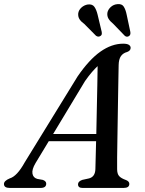

<svg xmlns="http://www.w3.org/2000/svg" viewBox="-48 -925 712 945"><path d="M127 -122.5Q108 -90.5 111.8 -70.2Q115.5 -50 135.5 -44.5L163 -39.5Q179.5 -33.5 179.5 -21Q179.5 0 151.5 0H0Q-28.5 0 -28.5 -19.5Q-28.5 -35 0 -47Q36 -57.5 74 -126.5L334 -549Q391 -632 446.5 -671Q502 -710 558 -710Q578 -710 586.5 -704.2Q595 -698.5 595 -689.5Q595 -675.5 577.5 -669Q558 -664 547.2 -648.8Q536.5 -633.5 536 -604.5Q535.5 -583 534.8 -542.5Q534 -502 533.2 -450.5Q532.5 -399 531.5 -344.2Q530.5 -289.5 529.8 -239Q529 -188.5 528.5 -149.8Q528 -111 528.5 -92.5Q528.5 -70 538 -58.8Q547.5 -47.5 573 -38.5Q588.5 -32 588.5 -20Q588.5 0 560.5 0H358Q336 0 336 -18Q336 -32 356.5 -39.5L390.5 -47Q420.5 -55 421.5 -93Q423 -136 425 -230H192ZM370.5 -526 213.5 -265.5H426Q427 -324.5 428.5 -387.2Q430 -450 431 -506Q432 -562 432.5 -599.5Q420.5 -588.5 405 -570.8Q389.5 -553 370.5 -526ZM575.5 -852.5 593.5 -768Q596 -753.5 587 -747.5Q576 -740.5 566 -749L509 -808Q494 -820 486.2 -832.8Q478.5 -845.5 480.5 -862Q483.5 -878 497.2 -890.5Q511 -903 529.5 -904.5Q552 -907 561.2 -892.2Q570.5 -877.5 575.5 -852.5ZM432.5 -852.5 452.5 -768.5Q453.5 -762.5 453 -757.2Q452.5 -752 446.5 -748Q436 -741 424.5 -749L367 -807Q351.5 -818 343.5 -830.2Q335.5 -842.5 337 -859Q339 -875 352.5 -887.5Q366 -900 384.5 -903Q406.5 -905.5 416.5 -891.5Q426.5 -877.5 432.5 -852.5Z"/></svg>

Font: Fraunces 9pt
Style: Italic
Weight: 400
Italic angle: -16°
Version: Version 1.000;[b76b70a41]